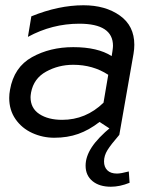

<svg xmlns="http://www.w3.org/2000/svg" viewBox="-20 -512 588 729"><path d="M216 -57Q163 -57 129.5 -79Q96 -101 96 -143Q96 -149 98 -161Q108 -214 155 -240Q202 -266 258 -266Q333 -266 391 -228L373 -122Q306 -57 216 -57ZM490 -342Q490 -414 435 -453Q380 -492 297 -492Q202 -492 99 -450L86 -372Q178 -422 281 -422Q409 -422 409 -338Q409 -332 407 -318L404 -299Q351 -333 258 -333Q170 -333 101.5 -295Q33 -257 18 -171Q15 -155 15 -140Q15 -94 39 -59.5Q63 -25 102.5 -7Q142 11 186 11Q236 11 277 -3.5Q318 -18 358 -49L433 0L487 -308Q490 -326 490 -342ZM424 147Q400 147 387.5 134.5Q375 122 375 101Q375 79 388 58Q401 37 433 0L403 -31Q351 12 328 47.5Q305 83 305 117Q305 154 331 175.5Q357 197 401 197Q435 197 472 182L469 139Q439 147 424 147Z"/></svg>

Font: Geom Light
Style: Italic
Weight: 300
Italic angle: -10°
Version: Version 1.102